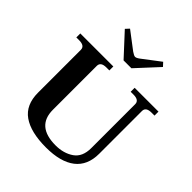

<svg xmlns="http://www.w3.org/2000/svg" viewBox="-256 -1125 1299 1299"><g transform="rotate(45 393.0 -475.5)"><path d="M210 -935 234 -961 359 -866Q382 -850 393 -850Q405 -850 426 -866L551 -961L575 -935L430 -778H355ZM100 -215V-624Q100 -662 46 -662H19V-700H335V-662H307Q253 -662 253 -624V-204Q253 -46 436 -46Q513 -46 566.5 -83Q620 -120 620 -204V-624Q620 -662 566 -662H539V-700H767V-662H739Q685 -662 685 -624V-215Q685 -103 612 -46.5Q539 10 400 10Q254 10 177 -44Q100 -98 100 -215Z"/></g></svg>

Font: Taviraj SemiBold
Style: Regular
Weight: 600
Designer: Katatrad Team
Foundry: CadsonDemak
Version: Version 1.001